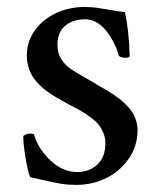

<svg xmlns="http://www.w3.org/2000/svg" viewBox="-20 -515 458 548"><path d="M46.4 -127Q55.7 -133.8 66.9 -133.8Q73.7 -133.8 77.1 -131.3Q81.1 -116.7 89.1 -101.8Q97.2 -86.9 108.9 -73Q120.6 -59.1 134.3 -48.1Q147.9 -37.1 165 -30.5Q182.1 -23.9 199.2 -23.9Q235.4 -23.9 258.1 -45.7Q280.8 -67.4 280.8 -105.5Q280.8 -122.1 274.7 -136.5Q268.6 -150.9 260 -160.9Q251.5 -170.9 236.1 -182.1Q220.7 -193.4 208.3 -200Q195.8 -206.5 175.3 -217.5Q154.8 -228.5 142.6 -235.8Q124 -246.6 109.9 -257.6Q95.7 -268.6 83 -283.2Q70.3 -297.9 63.5 -316.4Q56.6 -335 56.6 -356.9Q56.6 -397.5 80.3 -429.4Q104 -461.4 141.4 -478.3Q178.7 -495.1 220.7 -495.1Q240.2 -495.1 257.3 -492.7Q274.4 -490.2 296.1 -486.3Q317.9 -482.4 336.4 -480.5Q348.1 -429.2 350.1 -355.5Q350.1 -350.1 338.9 -350.1Q326.7 -350.1 319.3 -355.5Q314.9 -372.6 306.4 -389.9Q297.9 -407.2 286.1 -423.3Q274.4 -439.5 258.1 -449.7Q241.7 -460 224.1 -460Q197.8 -460 179.4 -450.4Q161.1 -440.9 152.6 -425Q144 -409.2 144 -388.7Q144 -376.5 146.5 -366Q148.9 -355.5 154.8 -346.7Q160.6 -337.9 166.3 -331.5Q171.9 -325.2 182.6 -317.9Q193.4 -310.5 200.4 -306.4Q207.5 -302.2 221.2 -294.4Q234.9 -286.6 242.2 -282.2Q248 -278.3 262.2 -270.3Q276.4 -262.2 284.4 -257.6Q292.5 -252.9 305.7 -243.9Q318.8 -234.9 326.9 -228Q335 -221.2 344.7 -210.9Q354.5 -200.7 359.9 -191.2Q365.2 -181.6 368.9 -169.2Q372.6 -156.7 372.6 -144Q372.6 -99.1 348.1 -63Q323.7 -26.9 283.9 -7.1Q244.1 12.7 198.2 12.7Q174.8 12.7 154.8 9.5Q134.8 6.3 107.9 0Q81.1 -6.3 65.9 -9.3Q59.1 -26.9 52.7 -65.7Q46.4 -104.5 46.4 -127Z"/></svg>

Font: Crimson
Style: Regular
Weight: 400
Version: Version 0.8